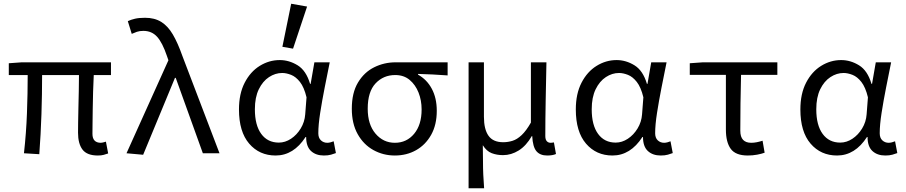

<svg xmlns="http://www.w3.org/2000/svg" viewBox="-20 -819 4840 1026"><path d="M503 12Q445 12 421 -19.5Q397 -51 397 -110Q397 -129 397.5 -164Q398 -199 399 -243Q400 -287 401 -332.5Q402 -378 402 -418H205Q205 -316 201.5 -209Q198 -102 190 5L108 0Q120 -107 124 -213.5Q128 -320 128 -418H27V-481L96 -486H573V-418H481Q479 -377 477.5 -329.5Q476 -282 475.5 -237Q475 -192 474.5 -157Q474 -122 474 -104Q474 -56 519 -56Q527 -56 546 -62L558 1Q547 5 534 8.5Q521 12 503 12Z M745 8 656 0 880 -497 872 -520Q848 -591 819.5 -622.5Q791 -654 746 -654Q726 -654 711.5 -649Q697 -644 684 -638L663 -706Q680 -714 701.5 -719Q723 -724 755 -724Q806 -724 841.5 -702Q877 -680 903.5 -635Q930 -590 955 -519L1153 0H1064L919 -403H915Z M1453 12Q1366 12 1311.5 -51.5Q1257 -115 1257 -234Q1257 -318 1287.5 -377Q1318 -436 1368 -467Q1418 -498 1475 -498Q1525 -498 1570.5 -470Q1616 -442 1637 -371H1640L1660 -486H1742Q1729 -422 1715 -351Q1701 -280 1691 -216Q1681 -152 1681 -107Q1681 -82 1695 -69Q1709 -56 1729 -56Q1737 -56 1746.5 -58.5Q1756 -61 1763 -64L1775 -1Q1765 3 1749 7.5Q1733 12 1711 12Q1668 12 1642 -12Q1616 -36 1616 -87H1613Q1549 12 1453 12ZM1470 -57Q1504 -57 1535 -77.5Q1566 -98 1587 -132.5Q1608 -167 1611 -208L1618 -299Q1605 -353 1583 -381Q1561 -409 1535.5 -419Q1510 -429 1488 -429Q1451 -429 1417.5 -407Q1384 -385 1363 -342Q1342 -299 1342 -235Q1342 -150 1376 -103.5Q1410 -57 1470 -57ZM1546 -559 1489 -569 1536 -799 1621 -784Z M2090 12Q2028 12 1975.5 -17Q1923 -46 1891.5 -102Q1860 -158 1860 -238Q1860 -323 1893 -378Q1926 -433 1979.5 -459.5Q2033 -486 2094 -486H2372V-416Q2329 -419 2292.5 -421Q2256 -423 2214 -424V-420Q2261 -394 2287.5 -344.5Q2314 -295 2314 -227Q2314 -152 2284 -98.5Q2254 -45 2203.5 -16.5Q2153 12 2090 12ZM2090 -56Q2153 -56 2193 -104Q2233 -152 2233 -234Q2233 -283 2216.5 -324.5Q2200 -366 2169 -392Q2138 -418 2092 -418Q2029 -418 1987 -373.5Q1945 -329 1945 -238Q1945 -154 1986.5 -105Q2028 -56 2090 -56Z M2484 187V-486H2566V-195Q2566 -128 2590.5 -93.5Q2615 -59 2669 -59Q2694 -59 2718.5 -66.5Q2743 -74 2767.5 -97Q2792 -120 2817 -164V-486H2900Q2898 -388 2896 -283.5Q2894 -179 2894 -92Q2894 -73 2902 -64.5Q2910 -56 2922 -56Q2926 -56 2929.5 -56.5Q2933 -57 2940 -58L2951 4Q2933 12 2904 12Q2866 12 2846.5 -11Q2827 -34 2824 -92H2822Q2792 -40 2752 -15Q2712 10 2668 10Q2635 10 2607.5 -0.5Q2580 -11 2560 -43Q2561 7 2561 44Q2561 81 2562.5 114Q2564 147 2567 187Z M3253 12Q3166 12 3111.5 -51.5Q3057 -115 3057 -234Q3057 -318 3087.5 -377Q3118 -436 3168 -467Q3218 -498 3275 -498Q3325 -498 3370.5 -470Q3416 -442 3437 -371H3440L3460 -486H3542Q3529 -422 3515 -351Q3501 -280 3491 -216Q3481 -152 3481 -107Q3481 -82 3495 -69Q3509 -56 3529 -56Q3537 -56 3546.5 -58.5Q3556 -61 3563 -64L3575 -1Q3565 3 3549 7.5Q3533 12 3511 12Q3468 12 3442 -12Q3416 -36 3416 -87H3413Q3349 12 3253 12ZM3270 -57Q3304 -57 3335 -77.5Q3366 -98 3387 -132.5Q3408 -167 3411 -208L3418 -299Q3405 -353 3383 -381Q3361 -409 3335.5 -419Q3310 -429 3288 -429Q3251 -429 3217.5 -407Q3184 -385 3163 -342Q3142 -299 3142 -235Q3142 -150 3176 -103.5Q3210 -57 3270 -57Z M3976 12Q3911 12 3885 -23.5Q3859 -59 3859 -127V-419H3666V-481L3736 -486H4134V-419H3940Q3938 -341 3937 -265.5Q3936 -190 3936 -121Q3936 -87 3951 -71.5Q3966 -56 3994 -56Q4009 -56 4024 -59Q4039 -62 4055 -67L4066 -3Q4050 3 4026 7.5Q4002 12 3976 12Z M4453 12Q4366 12 4311.5 -51.5Q4257 -115 4257 -234Q4257 -318 4287.5 -377Q4318 -436 4368 -467Q4418 -498 4475 -498Q4525 -498 4570.5 -470Q4616 -442 4637 -371H4640L4660 -486H4742Q4729 -422 4715 -351Q4701 -280 4691 -216Q4681 -152 4681 -107Q4681 -82 4695 -69Q4709 -56 4729 -56Q4737 -56 4746.5 -58.5Q4756 -61 4763 -64L4775 -1Q4765 3 4749 7.5Q4733 12 4711 12Q4668 12 4642 -12Q4616 -36 4616 -87H4613Q4549 12 4453 12ZM4470 -57Q4504 -57 4535 -77.5Q4566 -98 4587 -132.5Q4608 -167 4611 -208L4618 -299Q4605 -353 4583 -381Q4561 -409 4535.5 -419Q4510 -429 4488 -429Q4451 -429 4417.5 -407Q4384 -385 4363 -342Q4342 -299 4342 -235Q4342 -150 4376 -103.5Q4410 -57 4470 -57Z"/></svg>

Font: SauceCodePro NFM
Style: Regular
Weight: 400
Monospace: yes
Designer: Paul D. Hunt, Teo Tuominen
Foundry: Adobe
Version: Version 2.042;hotconv 1.1.0;makeotfexe 2.6.0;Nerd Fonts 3.3.